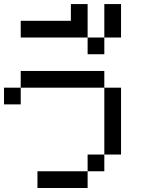

<svg xmlns="http://www.w3.org/2000/svg" viewBox="-20 -937 707 957"><path d="M0 -416.7V-500H83.3V-416.7ZM166.7 0V-83.3H416.7V0ZM333.3 -833.3V-916.7H416.7V-750H83.3V-833.3ZM500 -166.7V-83.3H416.7V-166.7ZM500 -583.3V-500H83.3V-583.3ZM500 -500H583.3V-166.7H500ZM500 -750V-666.7H416.7V-750ZM500 -916.7H583.3V-750H500Z"/></svg>

Font: Galmuri11 Condensed
Style: Regular
Weight: 400
Width: 3
Designer: Lee Minseo (quiple)
Version: Version 2.399;hotconv 1.1.1;makeotfexe 2.6.0 DEVELOPMENT